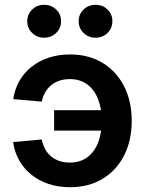

<svg xmlns="http://www.w3.org/2000/svg" viewBox="-20 -764 602 795"><path d="M269.5 11.2Q222.2 11.2 181.6 -2.2Q141.1 -15.6 110.1 -40.5Q79.1 -65.4 59.6 -99.9Q40 -134.3 34.2 -175.8L152.8 -186.5Q157.2 -165 166.7 -147.2Q176.3 -129.4 190.9 -116.9Q205.6 -104.5 225.1 -97.7Q244.6 -90.8 269 -90.8Q312 -90.8 341.6 -112.8Q371.1 -134.8 386.2 -173.6Q401.4 -212.4 401.4 -263.2Q401.4 -314 386.2 -353Q371.1 -392.1 341.6 -414.3Q312 -436.5 269 -436.5Q245.1 -436.5 225.3 -429.7Q205.6 -422.9 190.9 -410.4Q176.3 -397.9 166.7 -380.9Q157.2 -363.8 152.8 -343.3L34.7 -353.5Q41 -395 60.5 -429.2Q80.1 -463.4 111.1 -487.8Q142.1 -512.2 182.1 -525.4Q222.2 -538.6 269.5 -538.6Q346.7 -538.6 404.3 -503.9Q461.9 -469.2 493.7 -407Q525.4 -344.7 525.4 -263.2Q525.4 -181.6 493.7 -119.9Q461.9 -58.1 404.5 -23.4Q347.2 11.2 269.5 11.2ZM414.6 -223.1H204.1V-307.6H414.6ZM375.5 -607.9Q346.2 -607.9 325.9 -627.7Q305.7 -647.5 305.7 -676.3Q305.7 -704.6 325.9 -724.4Q346.2 -744.1 375.5 -744.1Q405.3 -744.1 425.3 -724.6Q445.3 -705.1 445.3 -676.3Q445.3 -647.5 425.3 -627.7Q405.3 -607.9 375.5 -607.9ZM162.6 -607.9Q133.3 -607.9 113 -627.7Q92.8 -647.5 92.8 -676.3Q92.8 -704.6 113 -724.4Q133.3 -744.1 162.6 -744.1Q192.4 -744.1 212.6 -724.6Q232.9 -705.1 232.9 -676.3Q232.9 -647.5 212.6 -627.7Q192.4 -607.9 162.6 -607.9Z"/></svg>

Font: Inter 24pt SemiBold
Style: Regular
Weight: 600
Designer: Rasmus Andersson
Foundry: rsms
Version: Version 4.001;git-66647c0bb